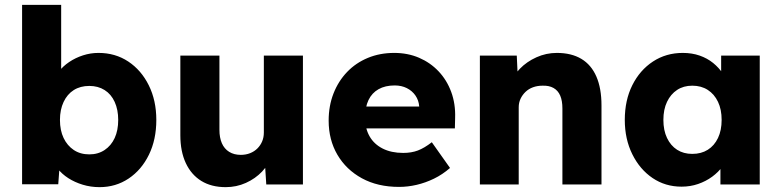

<svg xmlns="http://www.w3.org/2000/svg" viewBox="-20 -760 3220 791"><path d="M194 -112 229 -124 220 -1H71V-740H232V-404L199 -416Q205 -442 222 -464.5Q239 -487 265 -504.5Q291 -522 322 -532Q353 -542 386 -542Q455 -542 508.5 -506.5Q562 -471 593 -408.5Q624 -346 624 -266Q624 -185 593.5 -122.5Q563 -60 510 -24.5Q457 11 390 11Q354 11 321 1Q288 -9 261.5 -26Q235 -43 217.5 -65.5Q200 -88 194 -112ZM467 -266Q467 -308 452.5 -340Q438 -372 411 -389Q384 -406 348 -406Q311 -406 284 -389Q257 -372 242 -340Q227 -308 227 -266Q227 -223 242 -191.5Q257 -160 284 -142Q311 -124 348 -124Q384 -124 411 -142Q438 -160 452.5 -191.5Q467 -223 467 -266Z M723 -203V-531H884V-225Q884 -193 894 -170Q904 -147 924 -134.5Q944 -122 972 -122Q993 -122 1010.5 -129Q1028 -136 1040.5 -148.5Q1053 -161 1060 -177.5Q1067 -194 1067 -214V-531H1228V0H1077L1070 -109L1100 -121Q1088 -83 1060 -53.5Q1032 -24 993 -6.5Q954 11 910 11Q851 11 809.5 -14.5Q768 -40 745.5 -88Q723 -136 723 -203Z M1334 -263Q1334 -324 1354 -375Q1374 -426 1410 -463.5Q1446 -501 1495.5 -521.5Q1545 -542 1604 -542Q1660 -542 1706.5 -522Q1753 -502 1787 -466Q1821 -430 1839 -381Q1857 -332 1855 -274L1854 -231H1431L1408 -321H1724L1707 -302V-322Q1705 -347 1691.5 -366.5Q1678 -386 1656 -397Q1634 -408 1606 -408Q1567 -408 1539.5 -392.5Q1512 -377 1498 -347.5Q1484 -318 1484 -275Q1484 -231 1502.5 -198.5Q1521 -166 1556.5 -148Q1592 -130 1641 -130Q1675 -130 1701.5 -140Q1728 -150 1759 -174L1834 -68Q1803 -41 1768 -24Q1733 -7 1696.5 1.5Q1660 10 1624 10Q1536 10 1471 -25.5Q1406 -61 1370 -122.5Q1334 -184 1334 -263Z M1957 -531H2109L2114 -423L2082 -411Q2093 -447 2121.5 -476.5Q2150 -506 2190 -524Q2230 -542 2274 -542Q2334 -542 2375 -517.5Q2416 -493 2437 -444.5Q2458 -396 2458 -326V0H2297V-313Q2297 -345 2288 -366Q2279 -387 2260.5 -397.5Q2242 -408 2215 -407Q2194 -407 2176 -400.5Q2158 -394 2145 -381.5Q2132 -369 2124.5 -353Q2117 -337 2117 -318V0H2038Q2010 0 1990 0Q1970 0 1957 0Z M2554 -266Q2554 -347 2585 -409Q2616 -471 2670 -506.5Q2724 -542 2793 -542Q2831 -542 2862.5 -531Q2894 -520 2918 -500.5Q2942 -481 2959 -455.5Q2976 -430 2984 -401L2951 -405V-531H3110V0H2948V-128L2984 -129Q2976 -101 2958 -76Q2940 -51 2914 -32Q2888 -13 2856 -2Q2824 9 2788 9Q2721 9 2668.5 -26.5Q2616 -62 2585 -124.5Q2554 -187 2554 -266ZM2953 -266Q2953 -309 2938 -340.5Q2923 -372 2896 -389.5Q2869 -407 2832 -407Q2796 -407 2769.5 -389.5Q2743 -372 2728 -340.5Q2713 -309 2713 -266Q2713 -223 2728 -191.5Q2743 -160 2769.5 -143Q2796 -126 2832 -126Q2869 -126 2896 -143Q2923 -160 2938 -191.5Q2953 -223 2953 -266Z"/></svg>

Font: Mach
Style: Bold
Weight: 700
Version: Version 1.002